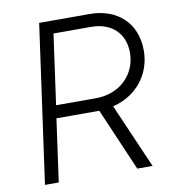

<svg xmlns="http://www.w3.org/2000/svg" viewBox="-83 -818 806 891"><g transform="rotate(-10 320.0 -372.5)"><path d="M57 0H122L163 -295H365L492 0H564L432 -304C545 -332 617 -423 617 -535C617 -665 528 -745 399 -745H161ZM172 -355 218 -685H395C490 -685 552 -628 552 -536C552 -435 474 -355 360 -355Z"/></g></svg>

Font: Mluvka Light
Style: Italic
Weight: 300
Italic angle: -8°
Designer: Modified by Jiří Krblich, Original typeface by Gumpita Rahayu
Foundry: Gumpita Rahayu & Jiří Krblich
Version: Version 2.000;Glyphs 3.1.1 (3134)